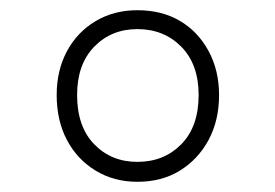

<svg xmlns="http://www.w3.org/2000/svg" viewBox="-20 -1166 539 376"><path d="M249 -810Q203 -810 167 -832Q131 -854 111 -892Q91 -930 91 -980Q91 -1028 111 -1065.5Q131 -1103 167 -1124.5Q203 -1146 249 -1146Q297 -1146 332.5 -1125Q368 -1104 388.5 -1066Q409 -1028 409 -980Q409 -930 388.5 -892Q368 -854 332.5 -832Q297 -810 249 -810ZM249 -849Q301 -849 335 -883.5Q369 -918 369 -980Q369 -1040 335 -1074.5Q301 -1109 249 -1109Q198 -1109 164.5 -1074.5Q131 -1040 131 -980Q131 -918 164.5 -883.5Q198 -849 249 -849Z"/></svg>

Font: Playwrite BR Thin
Style: Regular
Weight: 250
Version: Version 1.003